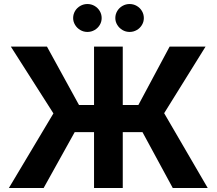

<svg xmlns="http://www.w3.org/2000/svg" viewBox="-20 -940 1084 960"><path d="M593.8 -415H671.9L828.1 -707H1007.8L800.8 -374L1018.6 0H843.8L692.4 -279.3H593.8V0H450.2V-279.3H353.5L198.2 0H24.4L247.1 -373L34.2 -707H214.8L375 -415H450.2V-707H593.8ZM345.7 -849.6Q345.7 -868.7 355.2 -884.8Q364.7 -900.9 381.3 -910.4Q397.9 -919.9 417 -919.9Q436.5 -919.9 452.9 -910.4Q469.2 -900.9 478.8 -884.8Q488.3 -868.7 488.3 -849.6Q488.3 -831.1 478.8 -815.2Q469.2 -799.3 452.9 -789.8Q436.5 -780.3 417 -780.3Q397.9 -780.3 381.6 -789.8Q365.2 -799.3 355.5 -815.4Q345.7 -831.5 345.7 -849.6ZM556.6 -849.6Q556.6 -868.7 566.2 -884.8Q575.7 -900.9 592.3 -910.4Q608.9 -919.9 627.9 -919.9Q647.5 -919.9 663.8 -910.4Q680.2 -900.9 689.7 -884.8Q699.2 -868.7 699.2 -849.6Q699.2 -831.1 689.7 -815.2Q680.2 -799.3 663.8 -789.8Q647.5 -780.3 627.9 -780.3Q608.9 -780.3 592.5 -789.8Q576.2 -799.3 566.4 -815.4Q556.6 -831.5 556.6 -849.6Z"/></svg>

Font: Pretendard JP
Style: Bold
Weight: 700
Designer: Base glyphs from Inter by Rasmus Andersson; Hangeul glyphs from Noto Sans CJK(Source Han Sans) by Jang Soo-young and Kan
Foundry: Kil Hyung-jin
Version: Version 1.309